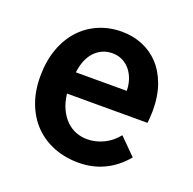

<svg xmlns="http://www.w3.org/2000/svg" viewBox="-95 -573 690 686"><g transform="rotate(20 250.0 -230.5)"><path d="M257.8 -477.1Q299.3 -477.1 335.4 -462.4Q371.6 -447.8 398.7 -419.2Q425.8 -390.6 441.4 -347.9Q457 -305.2 457 -249Q457 -236.8 456.1 -225.1Q455.1 -213.4 454.1 -202.1H147.9Q151.9 -168.5 163.6 -144.3Q175.3 -120.1 191.9 -104.2Q208.5 -88.4 228.8 -80.8Q249 -73.2 270 -73.2Q301.8 -73.2 332.3 -87.6Q362.8 -102.1 384.8 -129.9L446.8 -67.9Q376 16.1 270 16.1Q219.7 16.1 177 -0.5Q134.3 -17.1 103.3 -48.3Q72.3 -79.6 54.7 -124.8Q37.1 -169.9 37.1 -227.1Q37.1 -285.2 53.7 -331.5Q70.3 -377.9 99.9 -410.2Q129.4 -442.4 169.7 -459.7Q210 -477.1 257.8 -477.1ZM345.2 -284.2Q345.2 -306.2 338.6 -325.9Q332 -345.7 320.1 -360.6Q308.1 -375.5 290.8 -384.3Q273.4 -393.1 252 -393.1Q231.4 -393.1 214.1 -385.3Q196.8 -377.4 183.8 -363.3Q170.9 -349.1 162.8 -329.1Q154.8 -309.1 151.9 -284.2Z"/></g></svg>

Font: InconsolataGo
Style: Bold
Weight: 700
Designer: Raph Levien, Kirill Tkachev(cyreal.org)
Foundry: Raph Levien, Kirill Tkachev(cyreal.org)
Version: Version 1.015; ttfautohint (v0.92) -l 8 -r 50 -G 200 -x 14 -